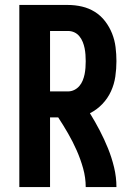

<svg xmlns="http://www.w3.org/2000/svg" viewBox="-20 -755 540 775"><path d="M58 0V-735H254Q283 -735 311 -728.5Q339 -722 363 -707Q387 -692 404.5 -669Q422 -646 432.5 -619.5Q443 -593 446.5 -564.5Q450 -536 450 -508Q450 -477 445.5 -446Q441 -415 428 -386.5Q415 -358 393 -335Q371 -312 343 -298Q364 -264 382.5 -228.5Q401 -193 416 -156Q431 -119 440.5 -79.5Q450 -40 450 0H326Q326 -38 315.5 -75.5Q305 -113 289.5 -148Q274 -183 255 -216Q236 -249 215 -281H182V0ZM182 -386H254Q268 -386 280 -392Q292 -398 300.5 -408Q309 -418 314 -430.5Q319 -443 321.5 -455.5Q324 -468 325 -481.5Q326 -495 326 -508Q326 -521 325 -534.5Q324 -548 321.5 -560.5Q319 -573 314 -585.5Q309 -598 300.5 -608.5Q292 -619 280 -624.5Q268 -630 254 -630H182Z"/></svg>

Font: Iosevka Curly Extrabold
Style: Regular
Weight: 800
Monospace: yes
Designer: Belleve Invis
Foundry: Belleve Invis
Version: Version 22.1.2; ttfautohint (v1.8.4)